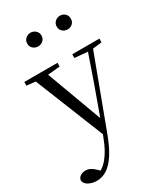

<svg xmlns="http://www.w3.org/2000/svg" viewBox="-260 -870 1063 1239"><g transform="rotate(-30 271.0 -250.5)"><path d="M80.4 271Q47 271 19.9 256.7Q-7.3 242.4 -10.1 216.7Q-6.5 196.1 10.3 186.2Q27.1 176.2 48.2 176.2Q68 176.2 85.7 186.3Q103.5 196.3 120.1 213.2L148.8 241.4L117.3 257.1L97.5 240.1Q146.9 226.4 185.4 179Q223.9 131.6 251.9 57.6L280.6 -15.2L285.2 -27.8L374.4 -274.3L458.3 -516H497.2L287.1 46.5Q257.2 125.6 224.8 175.3Q192.4 225.1 156.7 248Q121 271 80.4 271ZM271.7 51.4 44 -516H135.3L303.7 -59.3L309.7 -46.2ZM-7.8 -488.4V-516H239.5V-488.4L132.9 -478.1H91.1ZM349.5 -488.4V-516H551.6V-488.4L470.3 -478.9H455.3ZM184.4 -669.7Q164.4 -669.7 148.4 -683.3Q132.4 -696.9 132.4 -720.3Q132.4 -743.4 148.4 -757.5Q164.4 -771.6 184.4 -771.6Q206.1 -771.6 222.1 -757.5Q238.1 -743.4 238.1 -720.3Q238.1 -696.9 222.1 -683.3Q206.1 -669.7 184.4 -669.7ZM404.9 -669.7Q384.2 -669.7 368.1 -683.3Q352 -696.9 352 -720.3Q352 -743.4 368.1 -757.5Q384.2 -771.6 404.9 -771.6Q425.9 -771.6 441.3 -757.5Q456.8 -743.4 456.8 -720.3Q456.8 -696.9 441.3 -683.3Q425.9 -669.7 404.9 -669.7Z"/></g></svg>

Font: Noto Serif KR
Style: Regular
Weight: 200
Designer: Ryoko NISHIZUKA 西塚涼子 (kana & ideographs); Frank Grießhammer (Latin, Greek & Cyrillic); Wenlong ZHANG 张文龙 (bopomofo); San
Foundry: Adobe
Version: Version 2.001;hotconv 1.1.0;makeotfexe 2.6.0